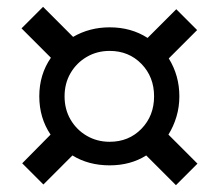

<svg xmlns="http://www.w3.org/2000/svg" viewBox="-20 -655 640 562"><path d="M495 -113 408 -200Q362 -171 301 -171Q239 -171 192 -200L107 -115L45 -177L128 -261Q95 -310 95 -373Q95 -437 129 -486L43 -572L106 -635L194 -547Q242 -575 301 -575Q364 -575 412 -544L496 -628L557 -567L474 -484Q505 -434 505 -373Q505 -342 496.5 -313.5Q488 -285 473 -261L558 -176ZM301 -240Q357 -240 394 -278Q431 -316 431 -373Q431 -430 394 -468Q357 -506 301 -506Q264 -506 234 -488.5Q204 -471 186.5 -441Q169 -411 169 -373Q169 -335 186.5 -305Q204 -275 234 -257.5Q264 -240 301 -240Z"/></svg>

Font: JetBrainsMonoNL NF
Style: Regular
Weight: 400
Designer: Philipp Nurullin, Konstantin Bulenkov
Foundry: JetBrains
Version: Version 2.304; ttfautohint (v1.8.4.7-5d5b);Nerd Fonts 3.2.1